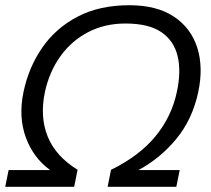

<svg xmlns="http://www.w3.org/2000/svg" viewBox="-20 -715 809 735"><path d="M0 0 13 -64H172Q108 -110 79 -188.5Q50 -267 70 -363Q90 -458 142 -533Q194 -608 277.5 -651.5Q361 -695 475 -695Q580 -695 645.5 -651.5Q711 -608 735 -533Q759 -458 739 -363Q717 -259 655.5 -184Q594 -109 510 -64H668L655 0H392L405 -65Q512 -117 574.5 -192.5Q637 -268 657 -363Q674 -441 660 -500Q646 -559 597.5 -592Q549 -625 460 -625Q381 -625 317.5 -592Q254 -559 211.5 -500Q169 -441 152 -363Q132 -268 162.5 -192.5Q193 -117 277 -65L264 0Z"/></svg>

Font: Kanit Light
Style: Italic
Weight: 300
Italic angle: -12°
Designer: Katatrad Team
Foundry: CadsonDemak
Version: Version 2.000; ttfautohint (v1.8.3)